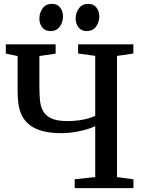

<svg xmlns="http://www.w3.org/2000/svg" viewBox="-20 -972 750 992"><path d="M472 -320Q434.5 -303 387 -293.5Q339.5 -284 296.5 -284Q237 -284 196.5 -295.8Q156 -307.5 131 -328Q106 -348.5 93 -375.5Q80 -402.5 75.5 -433.8Q71 -465 71 -497.5V-682.5L10 -695V-743H267.5V-695L183.5 -682.5V-525.5Q183.5 -489 186.2 -456.5Q189 -424 202 -399.2Q215 -374.5 244.8 -360.5Q274.5 -346.5 327.5 -346.5Q359.5 -346.5 387.2 -350.2Q415 -354 436.8 -360.2Q458.5 -366.5 472 -373.5V-683.5L383.5 -695.5V-743H669V-695.5L584.5 -683V-57L669.5 -45.5V0H366V-46L472 -57ZM240 -811.5Q213 -811.5 198.2 -830.5Q183.5 -849.5 183.5 -876.5Q183.5 -906 200.2 -929Q217 -952 248 -952H249Q276 -952 290.8 -933Q305.5 -914 305.5 -887Q305.5 -857.5 288.8 -834.5Q272 -811.5 241 -811.5ZM427.5 -811.5Q400.5 -811.5 385.8 -830.5Q371 -849.5 371 -876.5Q371 -906 387.8 -929Q404.5 -952 435.5 -952H436.5Q463.5 -952 478.2 -933Q493 -914 493 -887Q493 -857.5 476.2 -834.5Q459.5 -811.5 428.5 -811.5Z"/></svg>

Font: Merriweather 36pt Medium
Style: Regular
Weight: 500
Version: Version 2.100